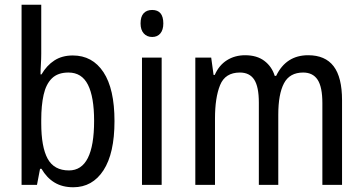

<svg xmlns="http://www.w3.org/2000/svg" viewBox="-20 -780 1531 810"><path d="M154 -553Q154 -531 152.5 -508.5Q151 -486 151 -466H155Q177 -504 209.5 -525Q242 -546 287 -546Q370 -546 416.5 -475.5Q463 -405 463 -269Q463 -133 416.5 -61.5Q370 10 289 10Q243 10 210 -10Q177 -30 155 -68H149L136 0H71V-760H154ZM269 -474Q224 -474 199 -449.5Q174 -425 164 -380Q154 -335 154 -275V-260Q154 -160 181 -110.5Q208 -61 271 -61Q377 -61 377 -270Q377 -371 351 -422.5Q325 -474 269 -474Z M622 -738Q669 -738 669 -681Q669 -654 656.5 -639Q644 -624 622 -624Q600 -624 586.5 -639Q573 -654 573 -681Q573 -710 586 -724Q599 -738 622 -738ZM662 -537V0H579V-537Z M1280 -547Q1352 -547 1387.5 -500.5Q1423 -454 1423 -357V0H1340V-345Q1340 -413 1320 -443.5Q1300 -474 1259 -474Q1202 -474 1178 -428.5Q1154 -383 1154 -296V0H1072V-347Q1072 -414 1052.5 -444Q1033 -474 992 -474Q930 -474 908.5 -421Q887 -368 887 -280V0H804V-537H871L881 -464H886Q904 -505 937.5 -526Q971 -547 1014 -547Q1064 -547 1095.5 -523Q1127 -499 1139 -460H1145Q1187 -547 1280 -547Z"/></svg>

Font: Noto Sans Gurmukhi Condensed
Style: Regular
Weight: 400
Width: 3
Designer: Jelle Bosma - Monotype Design Team
Foundry: Monotype Imaging Inc.
Version: Version 2.004; ttfautohint (v1.8.4.7-5d5b)